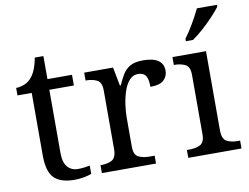

<svg xmlns="http://www.w3.org/2000/svg" viewBox="-82 -883 1307 1009"><g transform="rotate(-10 571.5 -378.0)"><path d="M240 10Q164 10 129.5 -24.5Q95 -59 95 -145V-479H19V-519Q37 -519 59 -526.5Q81 -534 97 -551Q114 -569 125 -595Q136 -621 143 -659H189V-536H320V-479H189V-142Q189 -91 210 -67Q231 -43 265 -43Q283 -43 298 -45Q313 -47 329 -50V-6Q316 0 290 5Q264 10 240 10Z M385 0V-42H388Q422 -42 446 -54.5Q470 -67 470 -114V-426Q470 -470 445.5 -482Q421 -494 388 -494H385V-536H539L558 -437H563Q576 -467 591 -492Q606 -517 631 -531.5Q656 -546 700 -546Q755 -546 781.5 -527Q808 -508 808 -473Q808 -442 786.5 -422Q765 -402 715 -402Q715 -443 703 -461.5Q691 -480 662 -480Q634 -480 615 -458Q596 -436 585 -402Q574 -368 569 -331.5Q564 -295 564 -266V-109Q564 -65 588.5 -53.5Q613 -42 646 -42H674V0Z M846 0V-42H859Q892 -42 916.5 -53.5Q941 -65 941 -109V-426Q941 -470 916.5 -482Q892 -494 859 -494H856V-536H1035V-114Q1035 -67 1059 -54.5Q1083 -42 1117 -42H1130V0ZM940 -619Q962 -648 986.5 -690Q1011 -732 1027 -766H1134V-756Q1122 -739 1095 -710Q1068 -681 1036.5 -652.5Q1005 -624 978 -606H940Z"/></g></svg>

Font: Noto Serif Oriya
Style: Regular
Weight: 400
Designer: David Williams
Foundry: Google LLC, David Williams
Version: Version 1.051; ttfautohint (v1.8.4.7-5d5b)